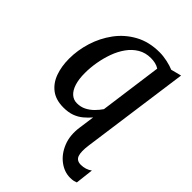

<svg xmlns="http://www.w3.org/2000/svg" viewBox="-235 -673 1032 1032"><g transform="rotate(45 280.5 -157.0)"><path d="M492.5 252Q449 252 410 222.8Q371 193.5 350.2 142Q329.5 90.5 339 24.5L351.5 -65Q334 -44.5 313 -27Q292 -9.5 265 0.5Q238 10.5 201 10.5Q143 10.5 106.8 -17Q70.5 -44.5 53.5 -91.5Q36.5 -138.5 36.5 -197.5Q36.5 -261 56.5 -325.8Q76.5 -390.5 116.5 -445Q156.5 -499.5 216.8 -532.5Q277 -565.5 356.5 -565.5Q384.5 -565.5 415.5 -558.8Q446.5 -552 467 -543L526.5 -558.5L441.5 57.5Q434 111 443.2 136.5Q452.5 162 484.5 162Q502 162 518.8 156.8Q535.5 151.5 548.5 141.5L536.5 244Q529.5 247 519.5 249.5Q509.5 252 492.5 252ZM235.5 -57Q264 -57 287 -68.5Q310 -80 328.8 -98.8Q347.5 -117.5 361 -137.5L409.5 -494Q396 -503 379.5 -506.8Q363 -510.5 345.5 -510.5Q304.5 -510.5 272.5 -491.5Q240.5 -472.5 217.5 -440.2Q194.5 -408 180 -367.8Q165.5 -327.5 158.2 -284.8Q151 -242 151 -202.5Q151 -155.5 161.5 -123Q172 -90.5 191 -73.8Q210 -57 235.5 -57Z"/></g></svg>

Font: Merriweather 24pt Medium
Style: Italic
Weight: 500
Italic angle: -7.8°
Version: Version 2.101